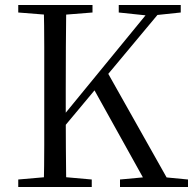

<svg xmlns="http://www.w3.org/2000/svg" viewBox="-20 -748 772 768"><path d="M155 0Q157 -84 157 -168Q157 -252 157 -337V-391Q157 -476 157 -560.5Q157 -645 155 -728H245Q244 -645 243.5 -560.5Q243 -476 243 -391V-284Q243 -231 243.5 -157.5Q244 -84 245 0ZM53 0V-30L191 -42H212L347 -30V0ZM53 -698V-728H350V-698L212 -687H191ZM460 0V-30L590 -42H608L732 -30V0ZM455 -698V-728H703V-698L599 -687L578 -685ZM199 -196 195 -251H206L224 -274L596 -728H643ZM573 0 350 -401 405 -467 668 0Z"/></svg>

Font: Noto Serif JP
Style: Regular
Weight: 400
Designer: Ryoko NISHIZUKA  (kana & ideographs); Frank Grießhammer (Latin, Greek & Cyrillic); Wenlong ZHANG  (bopomofo); Sandoll Co
Foundry: Adobe
Version: Version 2.003-H1;hotconv 1.1.1;makeotfexe 2.6.0